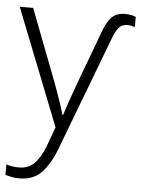

<svg xmlns="http://www.w3.org/2000/svg" viewBox="-55 -584 637 869"><g transform="rotate(5 263.5 -149.5)"><path d="M478 -541Q493 -541 506 -538.5Q519 -536 527 -532V-486Q521 -488 512 -490Q503 -492 493 -492Q469 -492 455.5 -477Q442 -462 430 -432L230 95Q203 165 166 203.5Q129 242 66 242Q46 242 31 239Q16 236 2 232V184Q28 193 59 193Q101 193 128 167Q155 141 176 88L209 -2L0 -532H61L188 -201Q204 -157 216 -122.5Q228 -88 235 -61H238Q245 -84 257.5 -120Q270 -156 286 -200L381 -455Q397 -499 418.5 -520Q440 -541 478 -541Z"/></g></svg>

Font: BC Sans Light
Style: Regular
Weight: 300
Designer: Monotype Design Team
Foundry: Monotype Imaging Inc.
Version: Version 2.000;GOOG;noto-source:20170915:90ef993387c0